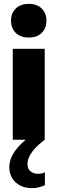

<svg xmlns="http://www.w3.org/2000/svg" viewBox="-20 -722 297 992"><path d="M145 250Q115 250 93 240.5Q71 231 56.5 216Q42 201 35 181.5Q28 162 28 142Q28 94 66 47Q85 23 113 0H46V-470H211V0Q194 13 178 27.5Q162 42 149.5 58Q137 74 129.5 91Q122 108 122 125Q122 151 138 163.5Q154 176 176 176Q184 176 193 174.5Q202 173 212 168V235Q201 240 184.5 245Q168 250 145 250ZM129 -528Q86 -528 61.5 -552Q37 -576 37 -616Q37 -654 61.5 -678Q86 -702 129 -702Q171 -702 195.5 -678Q220 -654 220 -616Q220 -576 195.5 -552Q171 -528 129 -528Z"/></svg>

Font: Tilda Sans Black
Style: Regular
Weight: 900
Designer: ParaType Ltd
Foundry: ParaType Ltd
Version: Version 1.009